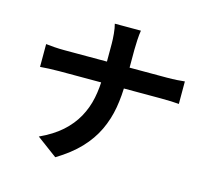

<svg xmlns="http://www.w3.org/2000/svg" viewBox="-117 -930 1234 1127"><g transform="rotate(15 500.0 -367.0)"><path d="M458.2 -674.2Q458.2 -699.1 455 -733.5Q451.8 -767.9 445.2 -791.3H603.9Q599.8 -767.9 597.8 -732.4Q595.8 -696.8 595.8 -673.4Q595.8 -645.2 595.8 -612.2Q595.8 -579.2 595.8 -544.3Q595.8 -509.4 595.8 -476Q595.8 -394.3 583.1 -320.4Q570.4 -246.5 538.7 -179.5Q507.1 -112.6 451.6 -54Q396.2 4.6 310.4 56.4L185.8 -36Q265.2 -72.4 317.6 -119.1Q369.9 -165.8 401 -221.9Q432.1 -277.9 445.1 -341.9Q458.2 -405.8 458.2 -476Q458.2 -509.2 458.2 -544.5Q458.2 -579.7 458.2 -613.3Q458.2 -646.8 458.2 -674.2ZM86.9 -571.3Q109.8 -568.7 139.1 -566.5Q168.4 -564.4 198.4 -564.4Q210.5 -564.4 247.1 -564.4Q283.6 -564.4 335.8 -564.4Q387.9 -564.4 447.9 -564.4Q507.9 -564.4 568.2 -564.4Q628.6 -564.4 680.9 -564.4Q733.2 -564.4 770.3 -564.4Q807.5 -564.4 820.9 -564.4Q855.6 -564.4 885.1 -566.4Q914.6 -568.5 930.2 -570.3V-433.5Q914.6 -435.3 882.4 -436.5Q850.2 -437.6 819.9 -437.6Q806.5 -437.6 769.7 -437.6Q733 -437.6 680.7 -437.6Q628.4 -437.6 568.5 -437.6Q508.6 -437.6 448.7 -437.6Q388.7 -437.6 337 -437.6Q285.4 -437.6 249.2 -437.6Q213.1 -437.6 201.7 -437.6Q169.1 -437.6 139.8 -436.1Q110.5 -434.5 86.9 -432.7Z"/></g></svg>

Font: Noto Sans SC Thin
Style: Regular
Weight: 100
Designer: Ryoko NISHIZUKA 西塚涼子 (kana, bopomofo & ideographs); Paul D. Hunt (Latin, Greek & Cyrillic); Sandoll Communications 산돌커뮤니
Foundry: Adobe
Version: Version 2.004-H2;hotconv 1.0.118;makeotfexe 2.5.65603